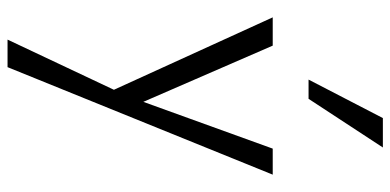

<svg xmlns="http://www.w3.org/2000/svg" viewBox="-283 -463 1035 509"><g transform="rotate(90 234.5 -208.5)"><path d="M443 -414 158 289H85L218 7L26 -414H101L250 -71L374 -414ZM293 -706H371L242 -509H191Z"/></g></svg>

Font: LXGW Bright TC
Style: Regular
Weight: 400
Designer: Christian Thalmann (Catharsis Fonts)
Foundry: LXGW / Christian Thalmann (Catharsis Fonts) / Fontworks Inc.
Version: Version 5.501